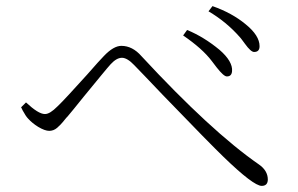

<svg xmlns="http://www.w3.org/2000/svg" viewBox="-20 -697 974 628"><path d="M836 -89C849 -89 856 -96 856 -110C856 -129 846 -146 827 -159C723 -231 595 -349 443 -513C423 -536 401 -547 377 -547C360 -547 341 -536 320 -514C311 -505 293 -485 265 -453C217 -400 185 -365 168 -349C151 -332 138 -324 127 -324C112 -324 92 -337 65 -362L49 -346C50 -344 52 -341 54 -336C61 -323 67 -314 72 -309C81 -299 92 -290 105 -282C120 -273 132 -269 141 -269C150 -269 159 -272 167 -279C173 -284 182 -293 193 -307C196 -311 199 -314 201 -316C210 -327 228 -348 254 -381C301 -438 330 -474 342 -487C355 -501 367 -508 379 -508C390 -508 404 -500 419 -484C436 -467 466 -435 511 -388C617 -278 684 -210 711 -184C776 -121 818 -89 836 -89ZM722 -447C733 -447 738 -453 739 -464C741 -485 727 -509 698 -534C663 -563 628 -584 592 -599L579 -581C620 -553 652 -525 673 -497C677 -492 682 -485 689 -476C704 -457 715 -447 722 -447ZM811 -527C823 -527 829 -533 829 -546C829 -569 814 -593 783 -618C754 -642 718 -662 675 -677L662 -660C701 -637 735 -609 764 -576C769 -571 774 -563 781 -554C794 -536 804 -527 811 -527Z"/></svg>

Font: AllPunType ExtraLight
Style: Regular
Weight: 280
Version: 1.0